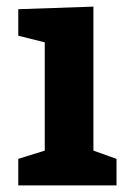

<svg xmlns="http://www.w3.org/2000/svg" viewBox="-20 -560 402 580"><path d="M332 -80.1V0H35.2V-80.1L115.2 -105V-432.1L35.2 -452.1V-532.2L262.2 -540V-105Z"/></svg>

Font: Kadwa
Style: Bold
Weight: 700
Designer: Sol Matas
Foundry: Sol Matas
Version: Version 1.001;PS 001.000;hotconv 1.0.70;makeotf.lib2.5.58329